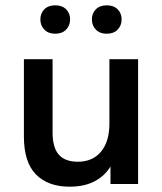

<svg xmlns="http://www.w3.org/2000/svg" viewBox="-20 -693 610 723"><path d="M242 10Q161 10 115.5 -36Q70 -82 70 -179V-470H178V-194Q178 -137 201.5 -110.5Q225 -84 273 -84Q329 -84 360.5 -122Q392 -160 392 -228V-470H500V0H396V-66Q375 -31 336.5 -10.5Q298 10 242 10ZM188 -566Q162 -566 147 -581.5Q132 -597 132 -620Q132 -643 147 -658Q162 -673 188 -673Q214 -673 229 -658Q244 -643 244 -620Q244 -597 229 -581.5Q214 -566 188 -566ZM382 -566Q356 -566 341 -581.5Q326 -597 326 -620Q326 -643 341 -658Q356 -673 382 -673Q408 -673 423 -658Q438 -643 438 -620Q438 -597 423 -581.5Q408 -566 382 -566Z"/></svg>

Font: Gantari SemiBold
Style: Regular
Weight: 600
Designer: Anugrah Pasau
Foundry: Lafontype
Version: Version 1.000; ttfautohint (v1.8.4)